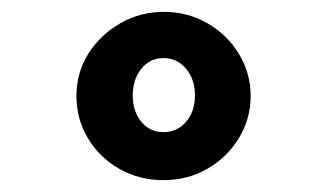

<svg xmlns="http://www.w3.org/2000/svg" viewBox="-20 -686 540 324"><path d="M256 -382Q215 -382 181.5 -401Q148 -420 128.5 -452.5Q109 -485 109 -524Q109 -564 129.5 -596Q150 -628 183.5 -647Q217 -666 256 -666Q297 -666 330.5 -646.5Q364 -627 383.5 -594.5Q403 -562 403 -524Q403 -486 383.5 -453.5Q364 -421 330.5 -401.5Q297 -382 256 -382ZM256 -463Q279 -463 294 -480.5Q309 -498 309 -525Q309 -552 294 -570Q279 -588 256 -588Q233 -588 218.5 -570Q204 -552 204 -525Q204 -498 218.5 -480.5Q233 -463 256 -463Z"/></svg>

Font: Inconsolata
Style: Bold
Weight: 700
Monospace: yes
Designer: Raph Levien, Cyreal, Brenton Simpson
Foundry: Raph Levien, Cyreal, Google
Version: Version 3.100; ttfautohint (v1.8.4.7-5d5b)